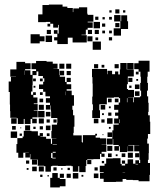

<svg xmlns="http://www.w3.org/2000/svg" viewBox="-20 -791 714 841"><path d="M628 -394H594V-428H597V-455H595V-477H587V-465H575V-477H587V-488H568V-514H587V-525H635V-477H627V-455H625V-428H628ZM111 -101H91V-121H106V-122H82H52V-160H56V-186H79V-193H84V-218H118V-216H146V-197H154V-208H168V-194H157V-192H182V-183H203V-161H208V-184H227V-185H205V-217H207V-245H230V-252H231V-274H204V-303H203V-329H201V-311H181V-331H199V-341H181V-361H199V-369H179V-389H169V-401H151V-421H169V-433H174V-448H168V-458H148V-478H140V-462H123V-419H122V-390H116V-376H125V-387H137V-375H126V-364H144V-338H128V-335H145V-307H128V-305H145V-277H122V-271H141V-251H121V-270H114V-248H88V-270H84V-248H58V-273H53V-275H25V-304H24V-333H23V-369V-388H18V-434H28V-454H50V-455H25V-487H52V-520H90V-514H114V-488H90V-483H113V-463H122V-480H138V-488H118V-514H138V-524H184V-521H211V-512H232V-490H214V-489H239V-462H241V-481H261V-461H242V-455H265V-432H272V-450H290V-432H272V-422H292V-400H272V-394H294V-374H304V-328H297V-310H300V-286H306V-236H303V-209H301V-198H338V-169H339V-167H343V-199H397V-205H405V-197H399V-188H418V-185H445V-157H425V-156H446V-126H425V-118H438V-104H424V-117H418V-94H389V-93H362V-90H380V-72H362V-90H358V-64H355V-37H327V-63H323V-39H299V-63H293V-65H268V-64H234V-65H209V-63H203V-39H179V-63H173V-65H145V-92H142V-70H120V-92H142V-93H113V-116H111ZM488 6H434V-8H418V-34H434V-37H417V-65H438V-74H445V-97H474V-98H508V-73H513V-66H528V-74H539V-93H563V-74H573V-89H589V-77H594V-91H591V-120H590V-128H568V-154H590V-155H565V-156H542V-154H564V-128H538V-150H537V-125H505V-150H501V-131H481V-151H500V-156H476V-182H474V-158H448V-184H472V-220H477V-245H500V-250H480V-272H498V-284H484V-298H498V-310H480V-332H500V-342H506V-361H501V-365H479V-363H448V-334H418H415V-308H418V-274H384V-308H387V-334H384V-368H386V-396H409H386V-425H385V-453H383V-489H413H449V-466H451V-481H471V-466H484V-478H498V-465H505V-487H537V-515H565V-487H537V-486H566V-456H540V-422H536V-401H541V-397H567V-365H541V-364H564V-343H567V-365H593V-369H598V-394H624V-369H629V-341H631V-301H629V-286H636V-258H638V-204H628V-184H625V-162H632V-120H631V-91H628V-77H637V-25H635V3H587V-2H562V-3H533V-7H517V5H488ZM535 -487H507V-515H535ZM292 -490H270V-512H292ZM262 -490H240V-512H262ZM410 -492H392V-510H410ZM500 -492H482V-510H500ZM437 -495H425V-507H437ZM89 -463V-482H88V-463ZM290 -462H272V-480H290ZM560 -432H542V-450H560ZM137 -435H125V-447H137ZM167 -435H155V-447H167ZM585 -437H577V-445H585ZM591 -401H571V-421H591ZM556 -406H546V-416H556ZM135 -407H127V-415H135ZM591 -371H571V-391H591ZM268 -374V-390H267V-374ZM167 -375H155V-387H167ZM538 -343V-361H536V-343ZM469 -343H453V-359H469ZM499 -343H483V-359H499ZM169 -343H153V-359H169ZM172 -310H150V-332H172ZM441 -311H421V-331H441ZM465 -317H457V-325H465ZM175 -277H147V-305H175ZM201 -281H181V-301H201ZM468 -284H454V-298H468ZM435 -287H427V-295H435ZM473 -249H449V-273H473ZM53 -249H29V-273H53ZM172 -250H150V-272H172ZM411 -251H391V-271H411ZM198 -254H184V-268H198ZM438 -254H424V-268H438ZM504 -252V-268H502V-252ZM228 -254H214V-268H228ZM112 -220H90V-242H112ZM201 -221H181V-241H201ZM49 -223H33V-239H49ZM168 -224H154V-238H168ZM136 -226H126V-236H136ZM465 -227H457V-235H465ZM73 -229H69V-233H73ZM55 -187H27V-215H55ZM471 -191H451V-211H471ZM197 -195H185V-207H197ZM76 -196H66V-206H76ZM433 -199H429V-203H433ZM597 -162V-172V-162ZM211 -156H229V-158H211ZM472 -130H450V-152H472ZM211 -122H224V-126H211ZM562 -100H540V-122H562ZM82 -100H60V-122H82ZM209 -99V-97H224V-100H210V-121H204V-99ZM590 -102H572V-120H590ZM529 -103H513V-119H529ZM469 -103H453V-119H469ZM495 -107H487V-115H495ZM528 -74H514V-88H528ZM108 -74H94V-88H108ZM436 -76H426V-86H436ZM574 -71H585V-73H574ZM172 -40H150V-62H172ZM141 -41H121V-61H141ZM228 -44H214V-58H228ZM408 -44H394V-58H408ZM286 -46H276V-56H286ZM105 -47H97V-55H105ZM254 -48H248V-54H254ZM517 -35H528V-36H517ZM323 -9H299V-33H323ZM242 30H200V-12H209V-33H233V-12H242V-30H260V-12H242V-7H267V25H242ZM411 -11H391V-31H411ZM290 -12H272V-30H290ZM166 -16H156V-26H166ZM345 -17H337V-25H345ZM194 -18H188V-24H194ZM277 -598H231V-643H216V-659H232V-644H237V-668H238V-682H235V-670H213V-687H200V-675H188V-687H200V-695H181V-694H147V-728H166V-769H194V-771H254V-762H275V-756H299V-738H301V-754H326V-759H362V-731H364V-726H389V-696H364V-693H386V-669H364V-661H356V-639H337V-637H360V-605H330H298V-626H277ZM503 -732H485V-750H503ZM469 -736H459V-746H469ZM529 -736H519V-746H529ZM510 -635H478V-667H507V-697H480V-725H508V-698H511V-724H537V-698H541V-664H510ZM411 -704H397V-718H411ZM470 -705H458V-717H470ZM439 -706H429V-716H439ZM418 -667H390V-695H418ZM503 -672H485V-690H503ZM441 -674H427V-688H441ZM383 -642H365V-660H383ZM203 -642H185V-660H203ZM413 -642H395V-660H413ZM440 -645H428V-657H440ZM470 -645H458V-657H470ZM154 -601H114V-641H154V-632H175V-610H154ZM208 -607H180V-635H208ZM385 -610H363V-632H385ZM471 -614H457V-628H471ZM231 -614H217V-628H231ZM410 -615H398V-627H410ZM422 -573H386V-609H422Z"/></svg>

Font: Rubik Storm
Style: Regular
Weight: 400
Designer: Hubert and Fischer, NaN
Foundry: Hubert and Fischer, NaN
Version: Version 2.201